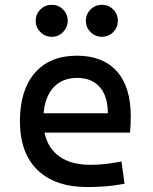

<svg xmlns="http://www.w3.org/2000/svg" viewBox="-20 -755 626 785"><path d="M337.9 9.8Q205.6 9.8 133.5 -59.8Q61.5 -129.4 61.5 -259.8Q61.5 -386.7 122.6 -457Q183.6 -527.3 294.9 -527.3Q399.9 -527.3 457.3 -463.9Q514.6 -400.4 514.6 -279.3Q514.6 -243.7 511.7 -212.9H148.4V-292H420.9Q420.9 -361.8 387.7 -399.2Q354.5 -436.5 295.9 -436.5Q230 -436.5 193.6 -391.6Q157.2 -346.7 157.2 -264.6Q157.2 -174.8 207.3 -127.9Q257.3 -81.1 349.6 -81.1Q381.8 -81.1 413.1 -84.7Q444.3 -88.4 476.6 -94.7L489.3 -3.9Q443.4 4.9 405.3 7.3Q367.2 9.8 337.9 9.8ZM396.5 -604.5Q369.6 -604.5 350.3 -623.8Q331.1 -643.1 331.1 -669.9Q331.1 -697.3 350.3 -716.3Q369.6 -735.4 396.5 -735.4Q423.8 -735.4 442.9 -716.3Q461.9 -697.3 461.9 -669.9Q461.9 -643.1 442.9 -623.8Q423.8 -604.5 396.5 -604.5ZM191.4 -604.5Q164.6 -604.5 145.3 -623.8Q126 -643.1 126 -669.9Q126 -697.3 145.3 -716.3Q164.6 -735.4 191.4 -735.4Q218.8 -735.4 237.8 -716.3Q256.8 -697.3 256.8 -669.9Q256.8 -643.1 237.8 -623.8Q218.8 -604.5 191.4 -604.5Z"/></svg>

Font: Cascadia Code
Style: Regular
Weight: 400
Designer: Aaron Bell
Foundry: Saja Typeworks
Version: Version 2404.023